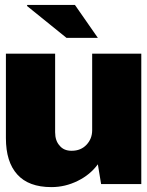

<svg xmlns="http://www.w3.org/2000/svg" viewBox="-20 -745 596 777"><path d="M249 -591.8 88.9 -721.2 90.8 -725.1H283.2L376 -591.8ZM389.2 0 376 -80.1Q344.7 -37.6 294.9 -13.2Q244.1 12.2 188 12.2Q95.7 12.2 49.8 -39.1Q3.9 -89.8 3.9 -186V-527.8H203.1V-210Q203.1 -175.3 221.2 -155.8Q237.8 -134.8 270 -134.8Q307.1 -134.8 330.1 -159.2Q353 -183.6 353 -217.8V-527.8H551.8V0Z"/></svg>

Font: Archivo-RBTV
Style: Regular
Weight: 500
Designer: Hector Gatti
Foundry: Hector Gatti
Version: ""